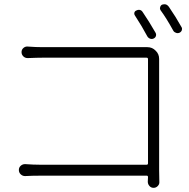

<svg xmlns="http://www.w3.org/2000/svg" viewBox="-20 -860 897 909"><path d="M715.8 -706.1Q720.7 -698.2 718.3 -689.9Q715.8 -681.6 707.5 -677.7Q699.2 -673.8 690.9 -676.8Q682.6 -679.7 677.7 -687.5Q652.3 -735.4 619.1 -786.1Q614.3 -793 616.2 -800.3Q618.2 -807.6 626 -810.5Q631.8 -813.5 637.7 -813.5Q649.4 -813.5 656.2 -801.8Q685.5 -758.8 715.8 -706.1ZM733.4 -570.3V-53.7Q733.4 -31.2 734.4 1Q735.4 11.7 727.1 20.5Q718.8 29.3 707 29.3Q695.3 29.3 687.5 20.5Q679.7 11.7 679.7 0Q680.7 -14.6 680.7 -21.5Q680.7 -28.3 674.8 -28.3H172.9Q130.9 -28.3 98.6 -26.4Q86.9 -26.4 78.1 -34.7Q69.3 -43 69.3 -55.2Q69.3 -67.4 78.1 -75.2Q86.9 -83 98.6 -83Q138.7 -80.1 171.9 -80.1H673.8Q680.7 -80.1 680.7 -86.9V-580.1Q680.7 -586.9 673.8 -586.9H183.6Q156.2 -586.9 111.3 -585Q98.6 -585 90.3 -593.3Q82 -601.6 82 -613.3Q82 -625 90.8 -632.8Q99.6 -640.6 111.3 -639.6Q149.4 -636.7 182.6 -636.7H668.9Q671.9 -636.7 677.7 -636.7Q701.2 -636.7 716.8 -620.1Q733.4 -604.5 733.4 -581.1ZM740.2 -811.5Q737.3 -816.4 737.3 -821.3Q737.3 -824.2 738.3 -826.2Q740.2 -834 747.1 -837.9Q753.9 -839.8 759.8 -839.8Q770.5 -839.8 779.3 -828.1Q813.5 -778.3 838.9 -732.4Q841.8 -728.5 841.8 -723.6Q841.8 -720.7 840.8 -716.8Q837.9 -709 830.1 -705.1Q825.2 -703.1 820.3 -703.1Q816.4 -703.1 812.5 -705.1Q803.7 -708 799.8 -715.8Q767.6 -774.4 740.2 -811.5Z"/></svg>

Font: Gen Jyuu Gothic P Light
Style: Regular
Weight: 200
Designer: [Source Han Sans]
Ryoko NISHIZUKA  (kana & ideographs); Paul D. Hunt (Latin, Greek & Cyrillic); Wenlong ZHANG  (bopomofo
Version: Version 1.002.20150607